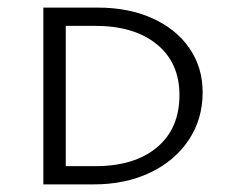

<svg xmlns="http://www.w3.org/2000/svg" viewBox="-20 -485 604 505"><path d="M94 0V-465H238Q318 -465 380.5 -437Q443 -409 478 -358.5Q513 -308 513 -242Q513 -172 476.5 -117Q440 -62 375 -31Q310 0 226 0ZM230 -417H153V-48H231Q334 -48 393 -97.5Q452 -147 452 -235Q452 -320 392.5 -368.5Q333 -417 230 -417Z"/></svg>

Font: Ysabeau SC Semilight
Style: Regular
Weight: 300
Designer: Christian Thalmann (Catharsis Fonts)
Version: Version 0.003